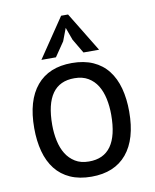

<svg xmlns="http://www.w3.org/2000/svg" viewBox="-84 -796 703 872"><g transform="rotate(-10 268.0 -360.0)"><path d="M49 -250Q49 -377 105.5 -444.5Q162 -512 268 -512Q324 -512 365.5 -493.5Q407 -475 434 -440.5Q461 -406 474 -357.5Q487 -309 487 -250Q487 -123 430.5 -55.5Q374 12 268 12Q212 12 170.5 -6.5Q129 -25 102 -59.5Q75 -94 62 -142.5Q49 -191 49 -250ZM132 -250Q132 -212 139.5 -177Q147 -142 163 -116Q179 -90 205 -74Q231 -58 268 -58Q404 -57 404 -250Q404 -289 396.5 -324Q389 -359 373 -385Q357 -411 331 -426.5Q305 -442 268 -442Q132 -443 132 -250ZM258 -732H290L401 -550H329L290 -616L269 -674L247 -616L202 -550H135Z"/></g></svg>

Font: PTSans
Style: Regular
Weight: 400
Designer: A.Korolkova, O.Umpeleva, V.Yefimov
Foundry: ParaType Ltd
Version: Version 2.003W OFL